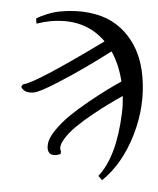

<svg xmlns="http://www.w3.org/2000/svg" viewBox="-56 -783 749 911"><g transform="rotate(-5 318.5 -327.5)"><path d="M147.9 -687V-710.9Q165.5 -719.7 200.7 -727.3Q235.8 -734.9 265.6 -734.9Q340.8 -734.9 401.9 -716.8Q462.9 -698.7 504.2 -667.5Q545.4 -636.2 573.2 -592.8Q601.1 -549.3 613.8 -499.8Q626.5 -450.2 626.5 -394.5Q626.5 -253.4 560.8 -121.1Q495.1 11.2 393.1 80.1L377.4 58.1Q471.2 -24.9 515.1 -231Q522.9 -267.1 525.9 -309.6Q489.7 -293.5 454.3 -276.1Q418.9 -258.8 372.3 -232.9Q325.7 -207 291.3 -183.1Q256.8 -159.2 232.7 -132.6Q208.5 -106 208.5 -85Q208.5 -79.1 210.9 -71.8L207.5 -61Q198.2 -58.1 187 -58.1Q148.9 -58.1 148.9 -92.8Q148.9 -99.6 151.4 -110.8Q157.2 -139.2 190.4 -173.6Q223.6 -208 265.1 -236.6Q306.6 -265.1 361.3 -295.7Q416 -326.2 452.6 -344.2Q489.3 -362.3 525.4 -378.4Q520 -460.4 491.2 -524.9Q432.1 -494.6 367.2 -463.4Q302.2 -432.1 217.8 -397.5Q133.3 -362.8 106.4 -362.8Q91.8 -362.8 80.6 -366.2Q69.3 -369.6 63.7 -374.5Q58.1 -379.4 54.7 -384.3Q51.3 -389.2 50.8 -392.6L49.8 -396L59.1 -405.8Q115.2 -405.8 462.4 -575.2Q379.4 -692.9 214.8 -692.9Q185.1 -692.9 147.9 -687Z"/></g></svg>

Font: Flanker
Style: Italic
Weight: 400
Italic angle: -12°
Designer: Flanker
Version: Version 2.027